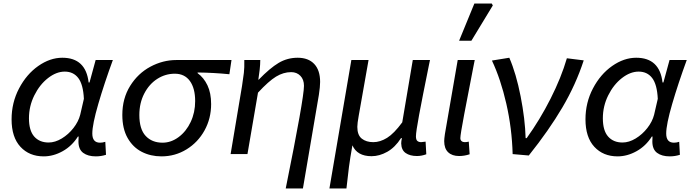

<svg xmlns="http://www.w3.org/2000/svg" viewBox="-20 -878 3941 1094"><path d="M46 -198Q46 -293 88.5 -374Q131 -455 198 -502Q265 -549 335 -549Q469 -549 485 -408H490L525 -536H623Q574 -402 540 -285.5Q506 -169 506 -117Q506 -65 550 -65Q565 -65 580 -70L584 4Q556 13 526 13Q481 13 454 -7Q427 -27 427 -72L428 -100H424Q390 -46 337 -16.5Q284 13 229 13Q147 13 96.5 -41.5Q46 -96 46 -198ZM437 -224 458 -315Q454 -397 426 -433.5Q398 -470 349 -470Q301 -470 253.5 -433Q206 -396 175.5 -334.5Q145 -273 145 -204Q145 -134 175 -100Q205 -66 257 -66Q294 -66 332 -89Q370 -112 398.5 -148.5Q427 -185 437 -224Z M677 -223Q677 -317 721.5 -388.5Q766 -460 837 -498Q908 -536 985 -536H1299L1287 -455Q1196 -464 1106 -465V-461Q1141 -436 1162 -392Q1183 -348 1183 -285Q1183 -203 1145.5 -135Q1108 -67 1043 -27Q978 13 900 13Q838 13 787.5 -13Q737 -39 707 -92Q677 -145 677 -223ZM1092 -302Q1092 -375 1062 -416.5Q1032 -458 976 -458Q922 -458 876 -428.5Q830 -399 802 -345Q774 -291 774 -223Q774 -142 810 -103.5Q846 -65 906 -65Q955 -65 998 -97Q1041 -129 1066.5 -183Q1092 -237 1092 -302Z M1712 -389Q1712 -425 1691.5 -446Q1671 -467 1639 -467Q1595 -467 1553 -441.5Q1511 -416 1450 -350L1390 0H1294L1359 -388Q1366 -433 1369.5 -462.5Q1373 -492 1372 -536H1463Q1463 -511 1459.5 -480Q1456 -449 1452 -424H1454Q1518 -490 1567.5 -519.5Q1617 -549 1676 -549Q1737 -549 1770.5 -513.5Q1804 -478 1804 -411Q1804 -384 1797 -338L1706 196H1608Q1712 -318 1712 -389Z M1982 -536H2080L2024 -219Q2016 -175 2016 -155Q2016 -108 2041.5 -88Q2067 -68 2107 -68Q2146 -68 2185.5 -92.5Q2225 -117 2272 -181L2332 -536H2430L2423 -502Q2386 -320 2368 -223Q2350 -126 2350 -101Q2350 -82 2358 -75Q2366 -68 2380 -68Q2384 -68 2405 -71L2409 1Q2382 11 2356 11Q2316 11 2291.5 -6Q2267 -23 2266 -61Q2266 -73 2270 -91H2265Q2231 -38 2186.5 -13Q2142 12 2097 12Q2015 12 1988 -50Q1975 23 1968.5 72Q1962 121 1954 196H1857Z M2511 -74Q2511 -86 2515 -114L2588 -536H2685L2677 -496Q2647 -343 2625 -226.5Q2603 -110 2603 -91Q2603 -80 2610 -74Q2617 -68 2628 -68Q2640 -68 2651 -71L2656 1Q2626 11 2596 11Q2556 11 2533.5 -10.5Q2511 -32 2511 -74ZM2683 -858H2782L2788 -847L2666 -646H2596Z M2783 -533 2882 -549Q2921 -459 2946.5 -329Q2972 -199 2975 -91H2981Q3056 -195 3117 -315.5Q3178 -436 3210 -546L3306 -534Q3261 -396 3184.5 -266Q3108 -136 2993 8L2901 0Q2897 -147 2865 -287Q2833 -427 2783 -533Z M3316 -198Q3316 -293 3358.5 -374Q3401 -455 3468 -502Q3535 -549 3605 -549Q3739 -549 3755 -408H3760L3795 -536H3893Q3844 -402 3810 -285.5Q3776 -169 3776 -117Q3776 -65 3820 -65Q3835 -65 3850 -70L3854 4Q3826 13 3796 13Q3751 13 3724 -7Q3697 -27 3697 -72L3698 -100H3694Q3660 -46 3607 -16.5Q3554 13 3499 13Q3417 13 3366.5 -41.5Q3316 -96 3316 -198ZM3707 -224 3728 -315Q3724 -397 3696 -433.5Q3668 -470 3619 -470Q3571 -470 3523.5 -433Q3476 -396 3445.5 -334.5Q3415 -273 3415 -204Q3415 -134 3445 -100Q3475 -66 3527 -66Q3564 -66 3602 -89Q3640 -112 3668.5 -148.5Q3697 -185 3707 -224Z"/></svg>

Font: Nebula Sans Medium
Style: Regular
Weight: 500
Italic angle: -9°
Designer: Paul D. Hunt for Adobe (as Source Sans)
Foundry: Nebula Entertainment & Broadcasting LLC
Version: Version 1.010